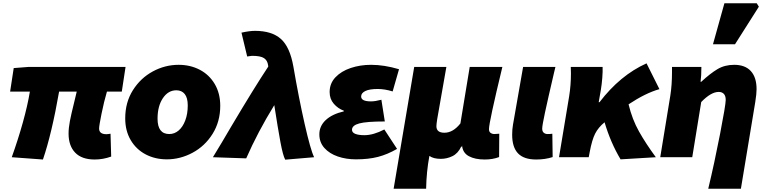

<svg xmlns="http://www.w3.org/2000/svg" viewBox="-20 -963 4696 1176"><path d="M400 -145Q400 -179 408 -221Q416 -263 433 -331L450 -402H342Q297 -144 243 14L52 0Q91 -109 120 -213Q149 -317 163 -402H42L64 -546L154 -553H749L726 -402H635Q617 -341 602 -267Q587 -193 587 -176Q587 -141 632 -141Q638 -141 644 -142Q650 -143 657 -144L661 -4Q611 14 560 14Q481 14 440.5 -28Q400 -70 400 -145Z M747 -238Q747 -336 794 -410.5Q841 -485 916 -525.5Q991 -566 1074 -566Q1146 -566 1204 -535.5Q1262 -505 1295.5 -448Q1329 -391 1329 -315Q1329 -218 1282 -143Q1235 -68 1159.5 -27.5Q1084 13 1002 13Q930 13 872 -17.5Q814 -48 780.5 -105Q747 -162 747 -238ZM1130 -317Q1130 -364 1111.5 -387Q1093 -410 1060 -410Q1010 -410 977.5 -361.5Q945 -313 945 -236Q945 -142 1017 -142Q1049 -142 1074.5 -164Q1100 -186 1115 -226Q1130 -266 1130 -317Z M1660 -319Q1559 -155 1488 7L1284 0Q1341 -93 1395 -186Q1538 -427 1623 -555L1622 -564Q1618 -593 1597 -607Q1576 -621 1524 -621Q1518 -621 1511.5 -619.5Q1505 -618 1494 -617L1459 -763Q1508 -774 1542 -774Q1645 -774 1700.5 -724.5Q1756 -675 1777 -555Q1810 -363 1846 -204Q1882 -45 1904 0L1727 15Q1713 -10 1697.5 -93.5Q1682 -177 1660 -319Z M1936 -140Q1936 -191 1975 -227.5Q2014 -264 2086 -281V-285Q2050 -298 2024.5 -327.5Q1999 -357 1999 -399Q1999 -452 2034.5 -489.5Q2070 -527 2128 -546.5Q2186 -566 2253 -566Q2333 -566 2424 -539L2385 -403Q2336 -418 2294 -418Q2243 -418 2217.5 -405.5Q2192 -393 2192 -372Q2192 -342 2252 -342Q2278 -342 2316 -352L2337 -219Q2225 -219 2180.5 -207Q2136 -195 2136 -168Q2136 -151 2156.5 -143Q2177 -135 2212 -135Q2267 -135 2334 -170L2412 -51Q2353 -17 2295 -2Q2237 13 2160 13Q2100 13 2049 -4.5Q1998 -22 1967 -56.5Q1936 -91 1936 -140Z M2517 -553H2714L2658 -234Q2653 -202 2653 -190Q2653 -150 2702 -150Q2755 -150 2800 -207L2857 -553H3057Q2975 -214 2975 -172Q2975 -156 2985 -149Q2995 -142 3008 -142Q3020 -142 3038 -144L3037 -1Q2998 14 2949 14Q2889 14 2851.5 -6.5Q2814 -27 2810 -72Q2810 -70 2809.5 -68.5Q2809 -67 2810 -65H2805Q2785 -23 2751 -6.5Q2717 10 2680 10Q2635 10 2610 -8Q2592 88 2590 193H2391Z M3117 -138Q3117 -171 3122 -199L3184 -553H3382L3374 -520Q3335 -353 3318 -273.5Q3301 -194 3301 -175Q3301 -158 3310.5 -150Q3320 -142 3334 -142Q3353 -142 3363 -144L3365 -1Q3320 14 3264 14Q3189 14 3153 -23.5Q3117 -61 3117 -138Z M3477 -513Q3477 -541 3476 -553H3671Q3672 -525 3669 -486Q3666 -447 3660 -411L3647 -337H3652Q3778 -502 3940 -575L4019 -417Q3934 -393 3830 -324Q3852 -232 3894 -157.5Q3936 -83 3997 0L3781 13Q3720 -89 3683 -214Q3645 -183 3625.5 -145Q3606 -107 3592 -32L3586 0H3404L3466 -373Q3477 -441 3477 -513Z M4425 -351Q4425 -376 4413.5 -388Q4402 -400 4382 -400Q4335 -400 4275 -338L4220 0H4024L4086 -379Q4096 -444 4096 -520V-553H4276Q4276 -498 4271 -462H4275Q4330 -513 4374.5 -539.5Q4419 -566 4477 -566Q4544 -566 4579 -527.5Q4614 -489 4614 -417Q4614 -388 4606 -338L4518 193H4318Q4356 35 4390.5 -143Q4425 -321 4425 -351ZM4417 -943H4615L4628 -922L4482 -692H4347Z"/></svg>

Font: Nebula Sans Black
Style: Regular
Weight: 900
Italic angle: -9°
Designer: Paul D. Hunt for Adobe (as Source Sans)
Foundry: Nebula Entertainment & Broadcasting LLC
Version: Version 1.010